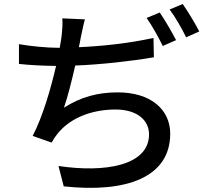

<svg xmlns="http://www.w3.org/2000/svg" viewBox="-20 -874 1040 952"><path d="M401 -778 289 -783C291 -753 289 -729 285 -692C283 -677 280 -658 276 -637C274 -637 273 -637 271 -637C210 -637 132 -645 74 -655V-557C129 -551 191 -548 258 -547C232 -435 192 -296 142 -200L236 -167C245 -184 254 -197 266 -212C329 -290 436 -331 553 -331C662 -331 719 -276 719 -208C719 -51 496 -17 270 -51L296 50C609 84 824 4 824 -211C824 -333 725 -416 564 -416C466 -416 382 -394 297 -340C316 -394 336 -475 353 -549C481 -554 632 -571 743 -590L741 -686C620 -659 485 -645 371 -640C375 -657 378 -673 380 -686C387 -715 392 -747 401 -778ZM772 -812 707 -785C734 -747 767 -687 787 -646L853 -675C833 -714 797 -776 772 -812ZM886 -854 821 -827C849 -790 882 -732 903 -689L968 -718C950 -754 912 -817 886 -854Z"/></svg>

Font: Noto Sans HK Medium
Style: Regular
Weight: 500
Designer: Ryoko NISHIZUKA 西塚涼子 (kana, bopomofo & ideographs); Paul D. Hunt (Latin, Greek & Cyrillic); Sandoll Communications 산돌커뮤니
Foundry: Adobe
Version: Version 2.002;hotconv 1.0.116;makeotfexe 2.5.65601